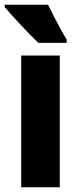

<svg xmlns="http://www.w3.org/2000/svg" viewBox="-38 -786 323 806"><path d="M213 0H51V-553H213ZM164 -766Q173 -747 188 -717.5Q203 -688 218 -661Q233 -634 242 -620V-606H123Q111 -617 91.5 -637Q72 -657 50.5 -680Q29 -703 10.5 -723.5Q-8 -744 -18 -756V-766Z"/></svg>

Font: Noto Sans Sinhala UI ExtraCondensed Black
Style: Regular
Weight: 900
Width: 2
Designer: Jelle Bosma - Monotype Design Team
Foundry: Monotype Imaging Inc.
Version: Version 2.006; ttfautohint (v1.8.4.7-5d5b)